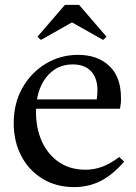

<svg xmlns="http://www.w3.org/2000/svg" viewBox="-20 -754 557 784"><path d="M283 10Q209 10 153 -24.5Q97 -59 66.5 -118Q36 -177 36 -251Q36 -332 71.5 -395Q107 -458 167 -494Q227 -530 299 -530Q378 -530 426 -485Q474 -440 474 -354Q474 -348 474 -341.5Q474 -335 472 -324L470 -310H111V-348H375Q378 -368 378 -385Q378 -435 352 -463Q326 -491 277 -491Q210 -491 168.5 -438Q127 -385 127 -296Q127 -229 151.5 -175.5Q176 -122 221.5 -91.5Q267 -61 329 -61Q364 -61 397 -73Q430 -85 467 -113L487 -94Q439 -39 390 -14.5Q341 10 283 10ZM147 -591 133 -604 245 -734H303L415 -604L401 -591L275 -662H273Z"/></svg>

Font: Hedvig Letters Serif 24pt 24pt
Style: Regular
Weight: 400
Version: Version 1.000